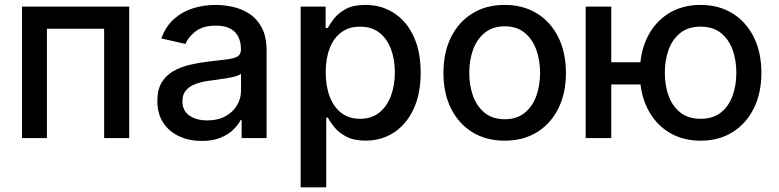

<svg xmlns="http://www.w3.org/2000/svg" viewBox="-20 -573 3235 797"><path d="M71.4 0V-545.5H516.3V0H412.3V-453.8H174.7V0Z M817.5 12.1Q765.6 12.1 723.7 -7.3Q681.8 -26.6 657.5 -63.6Q633.2 -100.5 633.2 -154.1Q633.2 -200.3 650.9 -230.1Q668.7 -259.9 698.9 -277.3Q729 -294.7 766.3 -303.6Q803.6 -312.5 842.3 -317.1Q891.3 -322.8 921.9 -326.5Q952.4 -330.3 966.3 -338.8Q980.1 -347.3 980.1 -366.5V-369Q980.1 -415.5 954 -441.1Q927.9 -466.6 876.4 -466.6Q822.8 -466.6 792.1 -443Q761.4 -419.4 749.6 -390.6L649.9 -413.4Q667.6 -463.1 701.9 -493.8Q736.2 -524.5 780.9 -538.5Q825.6 -552.6 875 -552.6Q907.7 -552.6 944.4 -544.9Q981.2 -537.3 1013.3 -517Q1045.5 -496.8 1066.1 -459.3Q1086.6 -421.9 1086.6 -362.2V0H983V-74.6H978.7Q968.4 -54 947.8 -34.1Q927.2 -14.2 894.9 -1.1Q862.6 12.1 817.5 12.1ZM840.6 -73.2Q884.6 -73.2 916 -90.6Q947.4 -108 964 -136.2Q980.5 -164.4 980.5 -196.7V-267Q974.8 -261.4 958.6 -256.6Q942.5 -251.8 921.9 -248.4Q901.3 -245 881.7 -242.4Q862.2 -239.7 849.1 -237.9Q818.2 -234 792.8 -224.8Q767.4 -215.6 752.3 -198.3Q737.2 -181.1 737.2 -152.7Q737.2 -113.3 766.3 -93.2Q795.5 -73.2 840.6 -73.2Z M1228 204.5V-545.5H1331.7V-457H1340.6Q1349.8 -474.1 1367.2 -496.4Q1384.6 -518.8 1415.5 -535.7Q1446.4 -552.6 1497.2 -552.6Q1563.2 -552.6 1615.1 -519.2Q1666.9 -485.8 1696.6 -422.9Q1726.2 -360.1 1726.2 -271.7Q1726.2 -183.2 1696.7 -120.2Q1667.3 -57.2 1615.8 -23.3Q1564.3 10.7 1498.2 10.7Q1448.5 10.7 1417.1 -6Q1385.7 -22.7 1367.9 -45.1Q1350.1 -67.5 1340.6 -84.9H1334.2V204.5ZM1332 -272.7Q1332 -215.2 1348.7 -171.9Q1365.4 -128.6 1397 -104.2Q1428.6 -79.9 1474.4 -79.9Q1522 -79.9 1554 -105.3Q1585.9 -130.7 1602.5 -174.4Q1619 -218 1619 -272.7Q1619 -326.7 1602.8 -369.7Q1586.6 -412.6 1554.5 -437.5Q1522.4 -462.4 1474.4 -462.4Q1428.3 -462.4 1396.5 -438.6Q1364.7 -414.8 1348.4 -372.2Q1332 -329.5 1332 -272.7Z M2074.9 11Q1998.2 11 1941.1 -24.1Q1883.9 -59.3 1852.3 -122.5Q1820.7 -185.7 1820.7 -270.2Q1820.7 -355.1 1852.3 -418.7Q1883.9 -482.2 1941.1 -517.4Q1998.2 -552.6 2074.9 -552.6Q2151.6 -552.6 2208.8 -517.4Q2266 -482.2 2297.6 -418.7Q2329.2 -355.1 2329.2 -270.2Q2329.2 -185.7 2297.6 -122.5Q2266 -59.3 2208.8 -24.1Q2151.6 11 2074.9 11ZM2075.3 -78.1Q2125 -78.1 2157.7 -104.4Q2190.3 -130.7 2206.1 -174.4Q2221.9 -218 2221.9 -270.6Q2221.9 -322.8 2206.1 -366.7Q2190.3 -410.5 2157.7 -437.1Q2125 -463.8 2075.3 -463.8Q2025.2 -463.8 1992.4 -437.1Q1959.5 -410.5 1943.7 -366.7Q1927.9 -322.8 1927.9 -270.6Q1927.9 -218 1943.7 -174.4Q1959.5 -130.7 1992.4 -104.4Q2025.2 -78.1 2075.3 -78.1Z M2721.9 -314.6V-222.3H2431.1V-314.6ZM2517.4 -545.5V0H2411.2V-545.5ZM2888.1 11Q2812.1 11 2755.3 -24.5Q2698.5 -60 2667.3 -123.4Q2636 -186.8 2636 -270.6Q2636 -355.1 2667.3 -418.5Q2698.5 -481.9 2755.3 -517.2Q2812.1 -552.6 2888.1 -552.6Q2964.5 -552.6 3021.1 -517.2Q3077.8 -481.9 3109.2 -418.5Q3140.6 -355.1 3140.6 -270.6Q3140.6 -186.8 3109.2 -123.4Q3077.8 -60 3021.1 -24.5Q2964.5 11 2888.1 11ZM2888.1 -79.9Q2939.6 -79.9 2972.5 -106Q3005.3 -132.1 3021 -175.4Q3036.6 -218.8 3036.6 -270.6Q3036.6 -322.8 3021 -366.3Q3005.3 -409.8 2972.5 -436.1Q2939.6 -462.4 2888.1 -462.4Q2837 -462.4 2804 -436.1Q2771 -409.8 2755.3 -366.3Q2739.7 -322.8 2739.7 -270.6Q2739.7 -218.8 2755.3 -175.4Q2771 -132.1 2804 -106Q2837 -79.9 2888.1 -79.9Z"/></svg>

Font: InterMG Medium
Style: Regular
Weight: 500
Designer: Rasmus Andersson
Foundry: rsms
Version: Version 3.019;December 26, 2023;FontCreator 15.0.0.2955 64-b